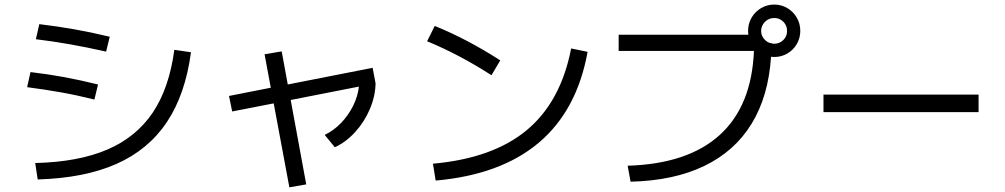

<svg xmlns="http://www.w3.org/2000/svg" viewBox="-20 -802 4361 833"><path d="M736.3 -585.9 808.6 -575.2Q784.2 -392.6 704.1 -272.5Q624 -152.3 485.1 -90.8Q346.2 -29.3 143.6 -23.4L132.8 -94.7Q319.8 -99.1 445.6 -153.1Q571.3 -207 642.8 -313.7Q714.4 -420.4 736.3 -585.9ZM97.7 -423.8 112.3 -489.3Q187 -480.5 256.3 -467.8Q325.7 -455.1 405.3 -435.5L389.6 -370.1Q313 -389.2 244.4 -401.4Q175.8 -413.6 97.7 -423.8ZM135.7 -631.8 150.4 -697.3Q231 -687.5 303 -674.8Q375 -662.1 456.1 -642.6L440.4 -578.1Q355 -597.2 283.2 -609.9Q211.4 -622.6 135.7 -631.8Z M973.6 -385.7 1154.8 -421.4 1127.9 -566.4 1202.1 -579.1 1228.5 -435.5 1596.7 -507.8 1609.4 -440.4Q1608.4 -385.3 1585 -329.6Q1561.5 -273.9 1521.2 -229.5Q1481 -185.1 1432.6 -163.1L1388.7 -216.8Q1427.2 -234.9 1459.5 -268.3Q1491.7 -301.8 1512.2 -343.3Q1532.7 -384.8 1537.1 -426.3L1241.2 -368.2L1308.6 -2L1235.4 10.7L1167.5 -353.5L987.3 -318.4Z M2458 -591.8 2529.3 -577.1Q2483.4 -323.2 2318.1 -183.3Q2152.8 -43.5 1870.1 -18.6L1858.4 -91.8Q2119.1 -115.2 2266.1 -238Q2413.1 -360.8 2458 -591.8ZM1833 -623 1866.2 -689.5Q2008.3 -631.8 2150.4 -540L2112.3 -475.6Q1971.7 -565.9 1833 -623Z M3251 -581.1H2664.1V-651.4H3226.6Q3225.6 -662.1 3225.6 -668Q3225.6 -699.2 3240.7 -725.3Q3255.9 -751.5 3282 -766.8Q3308.1 -782.2 3338.9 -782.2Q3370.1 -782.2 3396 -766.8Q3421.9 -751.5 3437 -725.3Q3452.1 -699.2 3452.1 -668Q3452.1 -637.2 3437 -611.1Q3421.9 -585 3396 -569.8Q3370.1 -554.7 3338.9 -554.7Q3334 -554.7 3325.2 -555.7Q3314 -384.3 3240.7 -264.9Q3167.5 -145.5 3035.2 -81.8Q2902.8 -18.1 2715.8 -13.7L2703.1 -83Q2964.4 -90.8 3102.8 -216.6Q3241.2 -342.3 3251 -581.1ZM3394.5 -668Q3395 -682.6 3387.5 -695.8Q3379.9 -709 3366.7 -716.6Q3353.5 -724.1 3338.9 -723.6Q3324.2 -724.1 3311 -716.6Q3297.9 -709 3290 -695.8Q3282.2 -682.6 3282.2 -668Q3282.2 -649.9 3293 -635.5Q3303.7 -621.1 3320.8 -615.2H3327.1V-613.8Q3333 -612.3 3338.9 -612.3Q3354 -612.3 3366.9 -619.6Q3379.9 -627 3387.5 -639.9Q3395 -652.8 3394.5 -668Z M3552.7 -391.6H4225.6V-315.4H3552.7Z"/></svg>

Font: Pretendard GOV
Style: Regular
Weight: 400
Designer: Base glyphs from Inter by Rasmus Andersson; Hangeul glyphs from Noto Sans CJK(Source Han Sans) by Jang Soo-young and Kan
Foundry: Kil Hyung-jin
Version: Version 1.309